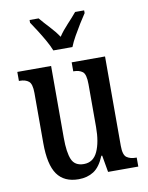

<svg xmlns="http://www.w3.org/2000/svg" viewBox="-87 -829 694 901"><g transform="rotate(-10 260.5 -378.0)"><path d="M215 10Q146 10 113 -36.5Q80 -83 80 -186V-425Q80 -468 64.5 -480.5Q49 -493 22 -493H18V-536H179V-193Q179 -124 193.5 -90Q208 -56 251 -56Q296 -56 316.5 -100.5Q337 -145 337 -217V-421Q337 -469 321 -481Q305 -493 280 -493H277V-536H436V-110Q436 -66 453 -54.5Q470 -43 495 -43H500V0H356L342 -80H338Q317 -29 286.5 -9.5Q256 10 215 10ZM202 -606Q193 -629 178 -655.5Q163 -682 146.5 -708Q130 -734 117 -753V-766H160Q180 -742 204.5 -716Q229 -690 247 -663Q265 -690 289.5 -716Q314 -742 334 -766H377V-753Q364 -734 348 -708Q332 -682 317 -655.5Q302 -629 293 -606Z"/></g></svg>

Font: Noto Serif ExtraCondensed Medium
Style: Regular
Weight: 500
Width: 2
Designer: Monotype Design Team
Foundry: Monotype Imaging Inc.
Version: Version 2.015